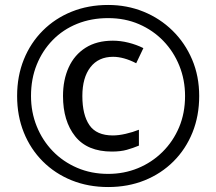

<svg xmlns="http://www.w3.org/2000/svg" viewBox="-20 -744 872 774"><path d="M431 -133Q332 -133 283 -194.5Q234 -256 234 -357Q234 -422 257 -472.5Q280 -523 325 -551.5Q370 -580 435 -580Q466 -580 498 -572Q530 -564 558 -550L529 -489Q504 -502 480.5 -508.5Q457 -515 436 -515Q377 -515 344.5 -473Q312 -431 312 -357Q312 -281 340.5 -239.5Q369 -198 435 -198Q458 -198 486.5 -204.5Q515 -211 540 -221V-157Q516 -147 491 -140Q466 -133 431 -133ZM416 10Q336 10 269 -17Q202 -44 152.5 -93.5Q103 -143 76 -210Q49 -277 49 -357Q49 -437 76 -504Q103 -571 152.5 -620.5Q202 -670 269 -697Q336 -724 416 -724Q492 -724 558.5 -697Q625 -670 675.5 -620.5Q726 -571 754.5 -504Q783 -437 783 -357Q783 -277 756 -210Q729 -143 679.5 -93.5Q630 -44 563 -17Q496 10 416 10ZM416 -43Q480 -43 536 -66Q592 -89 635 -131.5Q678 -174 702 -231Q726 -288 726 -357Q726 -422 703 -479Q680 -536 638.5 -579Q597 -622 540.5 -646.5Q484 -671 416 -671Q348 -671 291 -648Q234 -625 192.5 -582.5Q151 -540 128 -483Q105 -426 105 -357Q105 -292 128 -235Q151 -178 192.5 -135Q234 -92 291 -67.5Q348 -43 416 -43Z"/></svg>

Font: Noto Sans Hebrew
Style: Regular
Weight: 400
Designer: Monotype Design Team
Foundry: Monotype Imaging Inc.
Version: Version 2.003;January 10, 2023;FontCreator 14.0.0.2877 64-bi